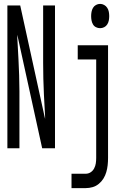

<svg xmlns="http://www.w3.org/2000/svg" viewBox="-20 -763 640 988"><path d="M18 0V-735H84L212 -151Q212 -154 212 -158Q212 -162 212 -165L206 -276Q204 -317 203 -358.5Q202 -400 202 -441V-735H263V0H197L69 -584Q69 -581 69 -577Q69 -573 69 -570L75 -459Q77 -418 78.5 -376.5Q80 -335 80 -294V0ZM495 -618Q484 -618 474 -623Q464 -628 458.5 -637.5Q453 -647 451 -658Q449 -669 449 -680Q449 -691 451 -702Q453 -713 458.5 -722.5Q464 -732 474 -737.5Q484 -743 495 -743Q506 -743 516 -737.5Q526 -732 532 -722.5Q538 -713 540 -702Q542 -691 542 -680Q542 -669 540 -658Q538 -647 532 -637.5Q526 -628 516 -623Q506 -618 495 -618ZM348 205V131H421Q435 131 446.5 123.5Q458 116 464.5 103.5Q471 91 473 77.5Q475 64 475 50V-457H380V-530H536V50Q536 69 534 87Q532 105 527 122.5Q522 140 512.5 155.5Q503 171 488.5 183Q474 195 456.5 200Q439 205 421 205Z"/></svg>

Font: Iosevka Mono
Style: Regular
Weight: 400
Designer: Belleve Invis
Foundry: Belleve Invis
Version: Version 11.1.1